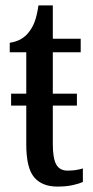

<svg xmlns="http://www.w3.org/2000/svg" viewBox="-20 -679 344 709"><path d="M192 10Q135 10 106 -24.5Q77 -59 77 -146V-289H21V-333H77V-486H16V-521Q41 -525 58 -535Q75 -545 87 -561Q99 -576 107.5 -597.5Q116 -619 122 -659H175V-536H278V-486H175V-333H264V-289H175V-147Q175 -95 187.5 -72Q200 -49 229 -49Q246 -49 259.5 -51Q273 -53 286 -57V-7Q273 -1 249 4.5Q225 10 192 10Z"/></svg>

Font: Noto Serif ExtraCondensed Medium
Style: Regular
Weight: 500
Width: 2
Designer: Monotype Design Team
Foundry: Monotype Imaging Inc.
Version: Version 2.015